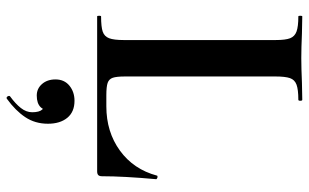

<svg xmlns="http://www.w3.org/2000/svg" viewBox="-198 -467 941 585"><g transform="rotate(90 272.5 -174.5)"><path d="M270 -28H304Q382 -28 439 -69.5Q496 -111 515 -182Q515 -184 519 -184Q521 -184 523.5 -182.5Q526 -181 526 -180Q517 -81 517 -15Q517 -7 513.5 -3.5Q510 0 502 0H30Q28 0 28 -6Q28 -12 30 -12Q62 -12 76.5 -17Q91 -22 96.5 -36.5Q102 -51 102 -81V-544Q102 -574 96.5 -588Q91 -602 76 -607.5Q61 -613 30 -613Q28 -613 28 -619Q28 -625 30 -625L81 -624Q127 -622 157 -622Q187 -622 233 -624L284 -625Q287 -625 287 -619Q287 -613 284 -613Q253 -613 238 -607.5Q223 -602 218 -587.5Q213 -573 213 -543V-85Q213 -59 217 -47.5Q221 -36 232.5 -32Q244 -28 270 -28ZM279 276Q275 276 273 271.5Q271 267 274 265Q296 249 309 232.5Q322 216 322 198Q322 176 313.5 167Q305 158 290 156L317 137Q319 184 271 184Q250 184 236 168Q222 152 222 127Q222 100 241 84.5Q260 69 287 69Q321 69 339 91Q357 113 357 150Q357 189 337 219Q317 249 281 275Z"/></g></svg>

Font: Cormorant SC
Style: Bold
Weight: 700
Designer: Christian Thalmann (Catharsis Fonts)
Foundry: Catharsis Fonts
Version: Version 4.000